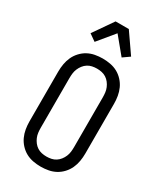

<svg xmlns="http://www.w3.org/2000/svg" viewBox="-240 -1061 979 1156"><g transform="rotate(30 250.0 -483.5)"><path d="M250 8Q223 8 196.5 3Q170 -2 147 -14.5Q124 -27 105.5 -47Q87 -67 76 -91Q65 -115 60.5 -141.5Q56 -168 56 -195V-540Q56 -567 60.5 -593.5Q65 -620 76 -644Q87 -668 105.5 -688Q124 -708 147 -720.5Q170 -733 196.5 -738Q223 -743 250 -743Q277 -743 303.5 -738Q330 -733 353 -720.5Q376 -708 394.5 -688Q413 -668 424 -644Q435 -620 439.5 -593.5Q444 -567 444 -540V-195Q444 -168 439.5 -141.5Q435 -115 424 -91Q413 -67 394.5 -47Q376 -27 353 -14.5Q330 -2 303.5 3Q277 8 250 8ZM250 -62Q267 -62 283.5 -65.5Q300 -69 314 -78Q328 -87 338.5 -100.5Q349 -114 355.5 -129.5Q362 -145 364 -161.5Q366 -178 366 -195V-540Q366 -557 364 -573.5Q362 -590 355.5 -605.5Q349 -621 338.5 -634.5Q328 -648 314 -657Q300 -666 283.5 -669.5Q267 -673 250 -673Q233 -673 216.5 -669.5Q200 -666 186 -657Q172 -648 161.5 -634.5Q151 -621 144.5 -605.5Q138 -590 136 -573.5Q134 -557 134 -540V-195Q134 -178 136 -161.5Q138 -145 144.5 -129.5Q151 -114 161.5 -100.5Q172 -87 186 -78Q200 -69 216.5 -65.5Q233 -62 250 -62ZM156 -805 109 -838 204 -975H296L391 -838L344 -805L250 -919Z"/></g></svg>

Font: Iosevka Custom
Style: Regular
Weight: 400
Monospace: yes
Designer: Belleve Invis
Foundry: Belleve Invis
Version: Version 32.5.0; ttfautohint (v1.8.4)